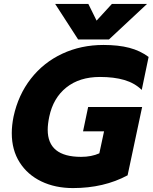

<svg xmlns="http://www.w3.org/2000/svg" viewBox="-20 -943 777 978"><path d="M261 -923H430L472 -838L550 -923H729L535 -742H378ZM40 -265Q40 -304 49 -349Q73 -460 137.5 -542.5Q202 -625 297.5 -669.5Q393 -714 507 -714Q583 -714 638.5 -699.5Q694 -685 737 -653L702 -485Q666 -520 613.5 -535.5Q561 -551 489 -551Q385 -551 318 -497.5Q251 -444 231 -349Q223 -311 223 -282Q223 -144 393 -144Q446 -144 486 -162L510 -274H403L429 -398H704L630 -50Q509 15 352 15Q261 15 190.5 -19Q120 -53 80 -116Q40 -179 40 -265Z"/></svg>

Font: Prompt
Style: Bold Italic
Weight: 700
Italic angle: -12°
Designer: Katatrad Team
Foundry: CadsonDemak
Version: Version 1.001